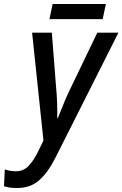

<svg xmlns="http://www.w3.org/2000/svg" viewBox="-107 -703 614 963"><path d="M-22 240Q-44 240 -59.5 237.5Q-75 235 -87 231L-83 147Q-70 151 -56.5 153.5Q-43 156 -28 156Q9 156 33.5 132Q58 108 80 65L111 2L54 -539H153L174 -269Q178 -230 179.5 -185Q181 -140 180 -110H183Q190 -127 200 -152.5Q210 -178 221 -204Q232 -230 242 -250L381 -539H487L170 90Q133 163 89 201.5Q45 240 -22 240ZM141 -607 157 -683H424L408 -607Z"/></svg>

Font: Noto Sans SemiCondensed Medium
Style: Italic
Weight: 500
Width: 4
Italic angle: -12°
Designer: Monotype Design Team
Foundry: Monotype Imaging Inc.
Version: Version 2.013; ttfautohint (v1.8.4.7-5d5b)